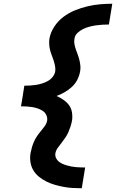

<svg xmlns="http://www.w3.org/2000/svg" viewBox="-20 -853 640 1026"><path d="M417 153Q392 153 367.5 151.5Q343 150 319.5 145.5Q296 141 273 134.5Q250 128 229 117.5Q208 107 189.5 92.5Q171 78 159 58.5Q147 39 143 15Q139 -9 143 -34Q146 -50 150.5 -65.5Q155 -81 161.5 -96Q168 -111 177.5 -125Q187 -139 198 -152Q209 -165 219 -179Q229 -193 232 -209Q234 -224 227.5 -238Q221 -252 209 -260Q197 -268 183 -273Q169 -278 154 -280.5Q139 -283 123.5 -284Q108 -285 92 -285L97 -312L110 -395Q126 -395 142 -396Q158 -397 173.5 -399.5Q189 -402 205 -407Q221 -412 235.5 -420Q250 -428 261 -441.5Q272 -455 275 -471Q277 -486 274 -501Q271 -516 266.5 -530Q262 -544 256.5 -558Q251 -572 247.5 -586Q244 -600 243 -615.5Q242 -631 244 -646Q250 -680 270 -710.5Q290 -741 318.5 -762.5Q347 -784 380 -797.5Q413 -811 446.5 -819Q480 -827 513.5 -830Q547 -833 580 -833L562 -722Q545 -722 527.5 -721Q510 -720 493 -717.5Q476 -715 458.5 -710.5Q441 -706 424.5 -698Q408 -690 394 -677Q380 -664 378 -646Q375 -631 378 -616Q381 -601 386 -587Q391 -573 396 -559.5Q401 -546 404.5 -531.5Q408 -517 409.5 -501.5Q411 -486 408 -471Q404 -448 393 -426.5Q382 -405 364 -388.5Q346 -372 325 -360Q304 -348 282 -340Q301 -332 318.5 -320Q336 -308 348.5 -291.5Q361 -275 364.5 -253Q368 -231 365 -209Q362 -193 357 -177.5Q352 -162 345.5 -147Q339 -132 329.5 -118Q320 -104 309.5 -90.5Q299 -77 289 -63.5Q279 -50 276 -34Q274 -21 279 -9.5Q284 2 293 9.5Q302 17 313 22Q324 27 336 30.5Q348 34 360 36.5Q372 39 384.5 40Q397 41 410 41.5Q423 42 435 42Z"/></svg>

Font: Iosevka Curly XBdEx
Style: Italic
Weight: 800
Width: 7
Italic angle: -9°
Monospace: yes
Designer: Belleve Invis
Foundry: Belleve Invis
Version: Version 11.1.0; ttfautohint (v1.8.3)